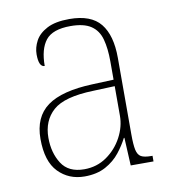

<svg xmlns="http://www.w3.org/2000/svg" viewBox="-67 -602 609 672"><g transform="rotate(-10 237.0 -266.0)"><path d="M181 10Q125 10 88 -28Q51 -66 51 -146Q51 -224 102.5 -261.5Q154 -299 264 -303L339 -306V-371Q339 -417 330 -450Q321 -483 295.5 -500Q270 -517 223 -517Q159 -517 134.5 -486Q110 -455 110 -395Q89 -395 89 -440Q89 -464 101.5 -487.5Q114 -511 143.5 -526.5Q173 -542 223 -542Q300 -542 333.5 -500.5Q367 -459 367 -379V-107Q367 -70 371 -51.5Q375 -33 386.5 -26.5Q398 -20 422 -20H427V0H346L341 -99H339Q327 -75 307 -49.5Q287 -24 256 -7Q225 10 181 10ZM184 -15Q229 -15 264 -39.5Q299 -64 319 -101.5Q339 -139 339 -178V-283L262 -280Q159 -277 119 -241.5Q79 -206 79 -145Q79 -92 103.5 -53.5Q128 -15 184 -15Z"/></g></svg>

Font: Noto Serif Lao SemiCondensed Thin
Style: Regular
Weight: 100
Width: 4
Designer: Monotype Design Team
Foundry: Monotype Imaging Inc.
Version: Version 2.003; ttfautohint (v1.8.4.7-5d5b)